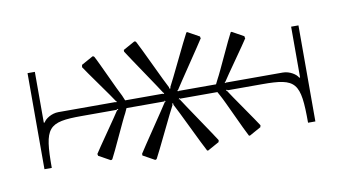

<svg xmlns="http://www.w3.org/2000/svg" viewBox="-42 -456 782 439"><g transform="rotate(-10 349.5 -236.5)"><path d="M368 -227H455L461 -216C467 -206 502 -128 508 -118C508 -118 508 -116 511 -116L538 -131C538 -134 539 -135 539 -135C533 -145 483 -216 477 -226C477 -226 475 -226 475 -226C475 -226 477 -229 477 -229L479 -227H559C638 -227 647 -216 647 -122H664V-345H647V-227H645C641 -235 626 -245 610 -245H478L477 -244L475 -246L477 -247C483 -257 533 -327 539 -337C539 -337 538 -339 538 -342L511 -357C508 -357 508 -355 508 -355C502 -345 467 -267 461 -257L455 -245H368L367 -244L365 -246L367 -247C373 -257 433 -345 439 -355C439 -355 438 -356 438 -359L411 -374C408 -374 408 -372 408 -372C402 -362 357 -267 351 -257V-254H348V-257C342 -267 298 -362 292 -372C292 -372 291 -374 288 -374L261 -359V-355C267 -345 327 -257 333 -247C333 -247 335 -246 335 -246C335 -246 333 -244 333 -244L331 -245H244L239 -257C233 -267 198 -345 192 -355C192 -355 191 -357 188 -357L161 -342C161 -339 160 -337 160 -337C166 -327 217 -257 223 -247C223 -247 225 -246 225 -246C225 -246 223 -244 223 -244L221 -245H89C73 -245 58 -235 54 -227H52V-345H35V-122H52C52 -216 61 -227 140 -227H221L223 -229L225 -226H222C216 -216 166 -145 160 -135C160 -135 161 -134 161 -131L188 -116C191 -116 192 -118 192 -118C198 -128 233 -206 239 -216L244 -227H332L333 -229L335 -226H333C327 -216 267 -128 261 -118V-114L288 -99C291 -99 292 -101 292 -101C298 -111 343 -206 349 -216L348 -219H351V-216C357 -206 402 -111 408 -101C408 -101 408 -99 411 -99L438 -114C438 -117 439 -118 439 -118C433 -128 373 -216 367 -226C367 -226 365 -226 365 -226C365 -226 367 -229 367 -229Z"/></g></svg>

Font: FoglihtenDeH04
Style: Regular
Weight: 500
Version: Version 0.68